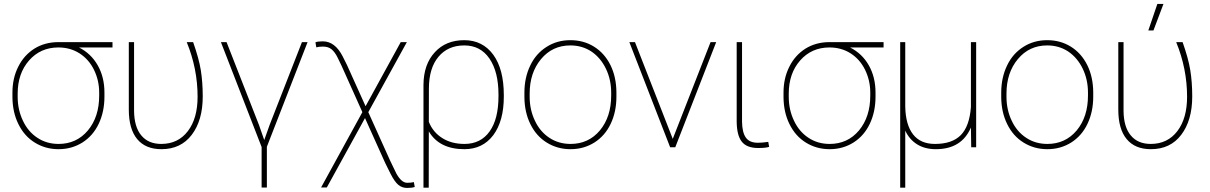

<svg xmlns="http://www.w3.org/2000/svg" viewBox="-20 -740 6082 965"><path d="M545.4 -528.3C545.4 -528.3 270.5 -528.3 270.5 -528.3C270.5 -528.3 270.5 -528.3 270.5 -528.3C227.1 -527.8 187.5 -517.1 152.8 -495.6C118.2 -473.6 90.8 -443.4 71.8 -404.8C52.2 -366.2 42.5 -322.8 42.5 -274.4C42.5 -274.4 42.5 -251 42.5 -251C42.5 -251 42.5 -251 42.5 -251C43 -201.2 52.7 -156.2 72.3 -116.7C91.8 -76.7 119.1 -45.4 154.8 -23.4C189.9 -1.5 230 9.8 274.4 9.8C318.8 9.8 358.9 -1.5 394.5 -23.9C429.7 -46.4 457 -77.6 476.1 -117.7C495.1 -157.7 504.9 -203.1 504.9 -254.4C504.9 -254.4 504.9 -274.4 504.9 -274.4C504.9 -274.4 504.9 -274.4 504.9 -274.4C504.9 -326.7 493.7 -372.1 471.2 -411.6C448.7 -451.2 417.5 -481 377 -501.5C377 -501.5 545.4 -501.5 545.4 -501.5C545.4 -501.5 545.4 -528.3 545.4 -528.3ZM68.8 -269C68.8 -269 68.8 -269 68.8 -269C68.8 -336.9 87.9 -392.6 126 -436C164.1 -479.5 213.4 -501.5 273.4 -501.5C273.4 -501.5 273.4 -501.5 273.4 -501.5C313 -501.5 348.6 -491.7 379.9 -471.7C411.1 -451.7 435.5 -423.8 452.6 -388.7C469.7 -353.5 478.5 -315.4 478.5 -274.4C478.5 -274.4 478.5 -259.3 478.5 -259.3C478.5 -259.3 478.5 -259.3 478.5 -259.3C478.5 -188 459.5 -129.9 421.9 -84.5C383.8 -39.1 334.5 -16.6 274.4 -16.6C274.4 -16.6 274.4 -16.6 274.4 -16.6C234.4 -16.6 198.7 -26.9 168 -47.4C136.7 -67.9 112.3 -96.7 95.2 -133.3C77.6 -169.9 68.8 -210 68.8 -253.9C68.8 -253.9 68.8 -269 68.8 -269Z M627.4 -528.3C627.4 -528.3 627.4 -189 627.4 -189C627.4 -189 627.4 -189 627.4 -189C627.4 -124 641.6 -74.7 669.4 -41C697.3 -7.3 737.8 9.8 791.5 9.8C791.5 9.8 791.5 9.8 791.5 9.8C856.4 9.8 907.2 -14.2 943.8 -62.5C980.5 -110.8 999 -174.8 999 -255.4C999 -255.4 999 -255.4 999 -255.4C999 -303.7 995.6 -347.7 989.3 -387.2C982.9 -426.8 969.7 -474.1 950.7 -528.3C950.7 -528.3 918.5 -528.3 918.5 -528.3C918.5 -528.3 918.5 -528.3 918.5 -528.3C955.1 -439 973.1 -347.2 973.1 -253.9C973.1 -253.9 973.1 -253.9 973.1 -253.9C973.1 -181.6 957 -124 924.3 -81.1C891.6 -38.1 846.7 -16.6 790.5 -16.6C790.5 -16.6 790.5 -16.6 790.5 -16.6C747.1 -16.6 713.9 -30.8 690.4 -59.1C666.5 -87.4 654.3 -128.9 653.8 -183.1C653.8 -183.1 653.8 -528.3 653.8 -528.3C653.8 -528.3 627.4 -528.3 627.4 -528.3Z M1335 -111.8C1335 -111.8 1308.1 -36.1 1308.1 -36.1C1308.1 -36.1 1281.7 -111.8 1281.7 -111.8C1281.7 -111.8 1118.7 -528.3 1118.7 -528.3C1118.7 -528.3 1090.3 -528.3 1090.3 -528.3C1090.3 -528.3 1294.9 -1 1294.9 -1C1294.9 -1 1294.9 202.6 1294.9 202.6C1294.9 202.6 1321.3 202.6 1321.3 202.6C1321.3 202.6 1321.3 -2.4 1321.3 -2.4C1321.3 -2.4 1525.9 -528.3 1525.9 -528.3C1525.9 -528.3 1497.6 -528.3 1497.6 -528.3C1497.6 -528.3 1335 -111.8 1335 -111.8Z M1602.5 -532.2C1585.4 -532.2 1573.2 -530.8 1565.4 -527.3C1565.4 -527.3 1569.8 -502 1569.8 -502C1569.8 -502 1569.8 -502 1569.8 -502C1577.6 -504.4 1588.9 -505.9 1603 -505.9C1603 -505.9 1603 -505.9 1603 -505.9C1620.6 -505.9 1635.3 -501.5 1646.5 -492.2C1657.7 -482.9 1668.5 -468.3 1678.2 -447.8C1678.2 -447.8 1696.8 -409.2 1696.8 -409.2C1696.8 -409.2 1801.3 -176.3 1801.3 -176.3C1801.3 -176.3 1593.8 202.1 1593.8 202.1C1593.8 202.1 1622.6 202.1 1622.6 202.1C1622.6 202.1 1814.5 -146.5 1814.5 -146.5C1814.5 -146.5 1916 79.1 1916 79.1C1916 79.1 1942.9 133.3 1942.9 133.3C1942.9 133.3 1942.9 133.3 1942.9 133.3C1956.5 160.2 1969.7 178.7 1981.9 189C1994.1 199.2 2008.8 204.6 2026.4 204.6C2026.4 204.6 2026.4 204.6 2026.4 204.6C2042 204.6 2054.7 203.1 2064.5 199.7C2064.5 199.7 2060.1 175.3 2060.1 175.3C2060.1 175.3 2060.1 175.3 2060.1 175.3C2050.3 177.7 2039.1 178.7 2026.4 178.7C2026.4 178.7 2026.4 178.7 2026.4 178.7C2007.3 178.7 1989.3 163.1 1972.2 132.3C1972.2 132.3 1940.4 66.4 1940.4 66.4C1940.4 66.4 1831.1 -176.3 1831.1 -176.3C1831.1 -176.3 2024.9 -528.3 2024.9 -528.3C2024.9 -528.3 1994.1 -528.3 1994.1 -528.3C1994.1 -528.3 1817.4 -206.1 1817.4 -206.1C1817.4 -206.1 1723.6 -414.1 1723.6 -414.1C1723.6 -414.1 1702.1 -457 1702.1 -457C1702.1 -457 1702.1 -457 1702.1 -457C1676.3 -507.3 1643.1 -532.2 1602.5 -532.2C1602.5 -532.2 1602.5 -532.2 1602.5 -532.2Z M2313.5 -538.1C2252 -538.1 2202.6 -518.1 2165.5 -477.5C2127.9 -437 2108.9 -382.3 2108.4 -313.5C2108.4 -313.5 2108.4 203.1 2108.4 203.1C2108.4 203.1 2134.8 203.1 2134.8 203.1C2134.8 203.1 2135.3 -79.6 2135.3 -79.6C2135.3 -79.6 2135.3 -79.6 2135.3 -79.6C2170.4 -20 2230 9.8 2314 9.8C2314 9.8 2314 9.8 2314 9.8C2375.5 9.8 2423.8 -13.7 2459.5 -61C2494.6 -108.4 2512.2 -172.9 2512.2 -254.4C2512.2 -254.4 2512.2 -261.7 2512.2 -261.7C2512.2 -261.7 2512.2 -261.7 2512.2 -261.7C2512.2 -348.6 2494.6 -416.5 2459 -465.3C2423.3 -513.7 2374.5 -538.1 2313.5 -538.1C2313.5 -538.1 2313.5 -538.1 2313.5 -538.1ZM2135.7 -296.9C2135.7 -296.9 2135.7 -296.9 2135.7 -296.9C2136.2 -364.7 2152.3 -417.5 2184.1 -455.1C2215.8 -492.7 2258.8 -511.7 2313.5 -511.7C2313.5 -511.7 2313.5 -511.7 2313.5 -511.7C2367.7 -511.7 2409.7 -489.7 2439.9 -445.8C2470.2 -401.4 2485.4 -341.3 2485.4 -264.6C2485.4 -264.6 2485.4 -256.8 2485.4 -256.8C2485.4 -256.8 2485.4 -256.8 2485.4 -256.8C2485.4 -180.2 2470.7 -121.1 2440.9 -79.6C2411.1 -37.6 2368.7 -16.6 2314.5 -16.6C2314.5 -16.6 2314.5 -16.6 2314.5 -16.6C2271 -16.6 2233.9 -26.4 2203.1 -45.9C2172.4 -64.9 2149.4 -92.3 2135.3 -127.4C2135.3 -127.4 2135.7 -296.9 2135.7 -296.9Z M2615.7 -251C2615.7 -251 2615.7 -251 2615.7 -251C2616.2 -201.2 2626 -156.2 2645.5 -116.7C2665 -76.7 2692.4 -45.4 2728 -23.4C2763.2 -1.5 2803.2 9.8 2847.7 9.8C2892.1 9.8 2932.1 -1.5 2967.8 -23.9C3002.9 -46.4 3030.3 -77.6 3049.3 -117.7C3068.4 -157.7 3078.1 -203.1 3078.1 -253.9C3078.1 -253.9 3078.1 -277.3 3078.1 -277.3C3078.1 -277.3 3078.1 -277.3 3078.1 -277.3C3077.6 -327.6 3067.9 -372.6 3048.3 -412.6C3028.3 -452.6 3001 -483.4 2965.8 -505.4C2930.7 -527.3 2891.1 -538.1 2846.7 -538.1C2846.7 -538.1 2846.7 -538.1 2846.7 -538.1C2802.2 -538.1 2762.2 -526.9 2727.1 -504.4C2691.4 -481.9 2664.1 -450.7 2645 -410.6C2625.5 -370.1 2615.7 -324.7 2615.7 -274.4C2615.7 -274.4 2615.7 -251 2615.7 -251ZM2642.1 -269.5C2642.1 -269.5 2642.1 -269.5 2642.1 -269.5C2642.1 -339.4 2661.1 -397 2699.2 -442.9C2737.3 -488.8 2786.6 -511.7 2846.7 -511.7C2846.7 -511.7 2846.7 -511.7 2846.7 -511.7C2886.2 -511.7 2921.4 -501.5 2952.6 -481C2983.4 -460 3007.8 -431.2 3025.4 -394.5C3043 -357.9 3051.8 -317.9 3051.8 -274.4C3051.8 -274.4 3051.8 -259.3 3051.8 -259.3C3051.8 -259.3 3051.8 -259.3 3051.8 -259.3C3051.8 -188 3032.7 -129.9 2995.1 -84.5C2957 -39.1 2907.7 -16.6 2847.7 -16.6C2847.7 -16.6 2847.7 -16.6 2847.7 -16.6C2807.6 -16.6 2772 -26.9 2741.2 -47.4C2710 -67.9 2685.5 -96.7 2668.5 -133.3C2650.9 -169.9 2642.1 -210 2642.1 -253.9C2642.1 -253.9 2642.1 -269.5 2642.1 -269.5Z M3171.4 -528.3C3171.4 -528.3 3143.1 -528.3 3143.1 -528.3C3143.1 -528.3 3348.1 0 3348.1 0C3348.1 0 3374 0 3374 0C3374 0 3579.6 -528.3 3579.6 -528.3C3579.6 -528.3 3551.3 -528.3 3551.3 -528.3C3551.3 -528.3 3361.3 -42 3361.3 -42C3361.3 -42 3171.4 -528.3 3171.4 -528.3Z M3682.6 -528.3C3682.6 -528.3 3682.6 -128.9 3682.6 -128.9C3682.6 -128.9 3682.6 -128.9 3682.6 -128.9C3683.1 -83 3691.4 -49.3 3708 -28.3C3724.6 -6.8 3752 3.9 3790.5 3.9C3790.5 3.9 3790.5 3.9 3790.5 3.9C3816.4 3.9 3835 2 3845.7 -2C3845.7 -2 3841.3 -26.9 3841.3 -26.9C3841.3 -26.9 3841.3 -26.9 3841.3 -26.9C3820.8 -23.9 3803.2 -22.5 3789.1 -22.5C3789.1 -22.5 3789.1 -22.5 3789.1 -22.5C3760.7 -22.5 3740.7 -31.2 3728.5 -48.8C3716.3 -65.9 3710 -92.8 3709.5 -128.4C3709.5 -128.4 3709.5 -528.3 3709.5 -528.3C3709.5 -528.3 3682.6 -528.3 3682.6 -528.3Z M4420.9 -528.3C4420.9 -528.3 4146 -528.3 4146 -528.3C4146 -528.3 4146 -528.3 4146 -528.3C4102.5 -527.8 4063 -517.1 4028.3 -495.6C3993.7 -473.6 3966.3 -443.4 3947.3 -404.8C3927.7 -366.2 3918 -322.8 3918 -274.4C3918 -274.4 3918 -251 3918 -251C3918 -251 3918 -251 3918 -251C3918.5 -201.2 3928.2 -156.2 3947.8 -116.7C3967.3 -76.7 3994.6 -45.4 4030.3 -23.4C4065.4 -1.5 4105.5 9.8 4149.9 9.8C4194.3 9.8 4234.4 -1.5 4270 -23.9C4305.2 -46.4 4332.5 -77.6 4351.6 -117.7C4370.6 -157.7 4380.4 -203.1 4380.4 -254.4C4380.4 -254.4 4380.4 -274.4 4380.4 -274.4C4380.4 -274.4 4380.4 -274.4 4380.4 -274.4C4380.4 -326.7 4369.1 -372.1 4346.7 -411.6C4324.2 -451.2 4293 -481 4252.4 -501.5C4252.4 -501.5 4420.9 -501.5 4420.9 -501.5C4420.9 -501.5 4420.9 -528.3 4420.9 -528.3ZM3944.3 -269C3944.3 -269 3944.3 -269 3944.3 -269C3944.3 -336.9 3963.4 -392.6 4001.5 -436C4039.6 -479.5 4088.9 -501.5 4148.9 -501.5C4148.9 -501.5 4148.9 -501.5 4148.9 -501.5C4188.5 -501.5 4224.1 -491.7 4255.4 -471.7C4286.6 -451.7 4311 -423.8 4328.1 -388.7C4345.2 -353.5 4354 -315.4 4354 -274.4C4354 -274.4 4354 -259.3 4354 -259.3C4354 -259.3 4354 -259.3 4354 -259.3C4354 -188 4335 -129.9 4297.4 -84.5C4259.3 -39.1 4210 -16.6 4149.9 -16.6C4149.9 -16.6 4149.9 -16.6 4149.9 -16.6C4109.9 -16.6 4074.2 -26.9 4043.5 -47.4C4012.2 -67.9 3987.8 -96.7 3970.7 -133.3C3953.1 -169.9 3944.3 -210 3944.3 -253.9C3944.3 -253.9 3944.3 -269 3944.3 -269Z M4504.4 -528.3C4504.4 -528.3 4504.4 203.1 4504.4 203.1C4504.4 203.1 4529.8 203.1 4529.8 203.1C4529.8 203.1 4529.8 -83.5 4529.8 -83.5C4529.8 -83.5 4529.8 -83.5 4529.8 -83.5C4543.5 -53.7 4563.5 -30.8 4589.4 -14.6C4615.2 1.5 4646.5 9.8 4683.6 9.8C4683.6 9.8 4683.6 9.8 4683.6 9.8C4770 9.8 4828.6 -26.4 4859.9 -99.1C4859.9 -99.1 4861.3 0 4861.3 0C4861.3 0 4886.2 0 4886.2 0C4886.2 0 4886.2 -528.3 4886.2 -528.3C4886.2 -528.3 4859.9 -528.3 4859.9 -528.3C4859.9 -528.3 4859.9 -202.1 4859.9 -202.1C4859.9 -202.1 4859.9 -202.1 4859.9 -202.1C4855 -137.2 4837.9 -90.3 4809.1 -61C4779.8 -31.2 4736.3 -16.6 4679.2 -16.6C4679.2 -16.6 4679.2 -16.6 4679.2 -16.6C4630.4 -16.6 4593.8 -32.7 4568.8 -64.9C4543.9 -97.2 4530.8 -144 4529.8 -205.6C4529.8 -205.6 4529.8 -528.3 4529.8 -528.3C4529.8 -528.3 4504.4 -528.3 4504.4 -528.3Z M5012.2 -251C5012.2 -251 5012.2 -251 5012.2 -251C5012.7 -201.2 5022.5 -156.2 5042 -116.7C5061.5 -76.7 5088.9 -45.4 5124.5 -23.4C5159.7 -1.5 5199.7 9.8 5244.1 9.8C5288.6 9.8 5328.6 -1.5 5364.3 -23.9C5399.4 -46.4 5426.8 -77.6 5445.8 -117.7C5464.8 -157.7 5474.6 -203.1 5474.6 -253.9C5474.6 -253.9 5474.6 -277.3 5474.6 -277.3C5474.6 -277.3 5474.6 -277.3 5474.6 -277.3C5474.1 -327.6 5464.4 -372.6 5444.8 -412.6C5424.8 -452.6 5397.5 -483.4 5362.3 -505.4C5327.1 -527.3 5287.6 -538.1 5243.2 -538.1C5243.2 -538.1 5243.2 -538.1 5243.2 -538.1C5198.7 -538.1 5158.7 -526.9 5123.5 -504.4C5087.9 -481.9 5060.5 -450.7 5041.5 -410.6C5022 -370.1 5012.2 -324.7 5012.2 -274.4C5012.2 -274.4 5012.2 -251 5012.2 -251ZM5038.6 -269.5C5038.6 -269.5 5038.6 -269.5 5038.6 -269.5C5038.6 -339.4 5057.6 -397 5095.7 -442.9C5133.8 -488.8 5183.1 -511.7 5243.2 -511.7C5243.2 -511.7 5243.2 -511.7 5243.2 -511.7C5282.7 -511.7 5317.9 -501.5 5349.1 -481C5379.9 -460 5404.3 -431.2 5421.9 -394.5C5439.5 -357.9 5448.2 -317.9 5448.2 -274.4C5448.2 -274.4 5448.2 -259.3 5448.2 -259.3C5448.2 -259.3 5448.2 -259.3 5448.2 -259.3C5448.2 -188 5429.2 -129.9 5391.6 -84.5C5353.5 -39.1 5304.2 -16.6 5244.1 -16.6C5244.1 -16.6 5244.1 -16.6 5244.1 -16.6C5204.1 -16.6 5168.5 -26.9 5137.7 -47.4C5106.4 -67.9 5082 -96.7 5064.9 -133.3C5047.4 -169.9 5038.6 -210 5038.6 -253.9C5038.6 -253.9 5038.6 -269.5 5038.6 -269.5Z M5600.6 -528.3C5600.6 -528.3 5600.6 -189 5600.6 -189C5600.6 -189 5600.6 -189 5600.6 -189C5600.6 -124 5614.7 -74.7 5642.6 -41C5670.4 -7.3 5710.9 9.8 5764.6 9.8C5764.6 9.8 5764.6 9.8 5764.6 9.8C5829.6 9.8 5880.4 -14.2 5917 -62.5C5953.6 -110.8 5972.2 -174.8 5972.2 -255.4C5972.2 -255.4 5972.2 -255.4 5972.2 -255.4C5972.2 -303.7 5968.8 -347.7 5962.4 -387.2C5956.1 -426.8 5942.9 -474.1 5923.8 -528.3C5923.8 -528.3 5891.6 -528.3 5891.6 -528.3C5891.6 -528.3 5891.6 -528.3 5891.6 -528.3C5928.2 -439 5946.3 -347.2 5946.3 -253.9C5946.3 -253.9 5946.3 -253.9 5946.3 -253.9C5946.3 -181.6 5930.2 -124 5897.5 -81.1C5864.7 -38.1 5819.8 -16.6 5763.7 -16.6C5763.7 -16.6 5763.7 -16.6 5763.7 -16.6C5720.2 -16.6 5687 -30.8 5663.6 -59.1C5639.6 -87.4 5627.4 -128.9 5627 -183.1C5627 -183.1 5627 -528.3 5627 -528.3C5627 -528.3 5600.6 -528.3 5600.6 -528.3ZM5751.5 -586.9C5751.5 -586.9 5777.3 -586.9 5777.3 -586.9C5777.3 -586.9 5827.6 -720.2 5827.6 -720.2C5827.6 -720.2 5796.9 -720.2 5796.9 -720.2C5796.9 -720.2 5751.5 -586.9 5751.5 -586.9Z"/></svg>

Font: WOX
Style: Regular
Weight: 500
Designer: Google
Foundry: ""
Version: ""